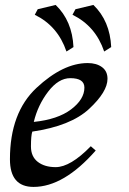

<svg xmlns="http://www.w3.org/2000/svg" viewBox="-20 -733 511 763"><path d="M113.3 9.8Q19.5 9.8 19.5 -100.1Q19.5 -285.2 125 -383.8Q230.5 -482.4 328.6 -482.4Q363.3 -482.4 385.3 -466.3Q407.2 -450.2 407.2 -419.9Q407.2 -368.2 334.2 -300.3Q261.2 -232.4 108.4 -210Q103 -194.3 103 -150.9Q103 -110.8 130.1 -89.8Q157.2 -68.8 201.2 -68.8Q259.8 -68.8 340.8 -151.9L360.4 -134.8Q233.4 9.8 113.3 9.8ZM114.3 -248.5Q209.5 -258.3 262.5 -298.3Q315.4 -338.4 315.4 -384.8Q315.4 -422.4 259.3 -422.4Q212.4 -422.4 171.4 -368.9Q130.4 -315.4 114.3 -248.5ZM244.1 -528.3Q210 -629.4 118.2 -674.3L129.9 -696.3L201.2 -713.4Q267.1 -649.9 272 -545.9ZM394 -528.3Q359.9 -629.4 268.1 -674.3L279.8 -696.3L351.1 -713.4Q417 -649.9 421.9 -545.9Z"/></svg>

Font: Kelvinch
Style: Italic
Weight: 400
Italic angle: -10°
Designer: Paul James Miller
Foundry: High-Logic / Made with FontCreator
Version: Version 3.40;July 22, 2017;FontCreator 11.0.0.2388 64-bit